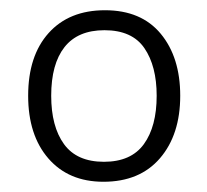

<svg xmlns="http://www.w3.org/2000/svg" viewBox="-20 -744 404 375"><path d="M332 -557Q332 -481 292.5 -435Q253 -389 182 -389Q114 -389 74.5 -434.5Q35 -480 35 -557Q35 -635 75 -679.5Q115 -724 185 -724Q256 -724 294 -678Q332 -632 332 -557ZM80 -557Q80 -497 105 -462.5Q130 -428 183 -428Q236 -428 261 -462.5Q286 -497 286 -557Q286 -615 262 -650Q238 -685 184 -685Q132 -685 106 -652Q80 -619 80 -557Z"/></svg>

Font: Noto Sans Canadian Aboriginal Light
Style: Regular
Weight: 300
Designer: Monotype Design Team, Typotheque's Kevin King
Foundry: Monotype Imaging Inc.
Version: Version 2.004; ttfautohint (v1.8.4.7-5d5b)